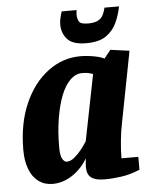

<svg xmlns="http://www.w3.org/2000/svg" viewBox="-52 -761 660 817"><g transform="rotate(-5 277.5 -353.0)"><path d="M140 11Q106 11 80.5 -7.5Q55 -26 41.5 -61Q28 -96 28 -143Q28 -256 65 -340.5Q102 -425 165 -472.5Q228 -520 304 -520Q332 -520 362 -514.5Q392 -509 406 -501L434 -536L515 -525L456 -220Q449 -187 445 -145.5Q441 -104 441 -72H513V-17Q473 0 434.5 5.5Q396 11 361 11Q324 11 305.5 -2.5Q287 -16 287 -47Q287 -53 287.5 -61Q288 -69 289 -75.5Q290 -82 290 -85Q272 -55 248 -33.5Q224 -12 196.5 -0.5Q169 11 140 11ZM208 -78Q225 -78 242.5 -93Q260 -108 274.5 -127Q289 -146 296 -158L352 -440Q337 -445 328 -446.5Q319 -448 306 -448Q278 -448 254.5 -425Q231 -402 215 -360.5Q199 -319 190 -263.5Q181 -208 181 -143Q181 -106 189.5 -92Q198 -78 208 -78ZM335 -573Q277 -573 254 -599Q231 -625 231 -662Q231 -675 234.5 -690Q238 -705 242 -717H306Q304 -707 304 -698Q304 -682 310.5 -669Q317 -656 349 -656Q377 -656 392 -664Q407 -672 414 -686Q421 -700 425 -717H487Q480 -680 464.5 -647Q449 -614 419 -593.5Q389 -573 335 -573Z"/></g></svg>

Font: Manuale ExtraBold
Style: Italic
Weight: 800
Italic angle: -11°
Designer: Eduardo Tunni / Pablo Cosgaya
Foundry: Eduardo Tunni / Pablo Cosgaya
Version: Version 1.002